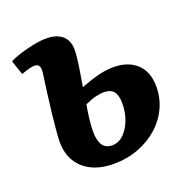

<svg xmlns="http://www.w3.org/2000/svg" viewBox="-103 -625 723 738"><g transform="rotate(-20 259.0 -256.0)"><path d="M230 -303Q272 -319 304 -327Q336 -335 366 -335Q425 -335 460.5 -302.5Q496 -270 496 -208Q496 -162 477 -121.5Q458 -81 423.5 -50.5Q389 -20 342.5 -2.5Q296 15 242 15Q189 15 151.5 -3.5Q114 -22 94 -55.5Q74 -89 74 -135Q74 -149 76.5 -179.5Q79 -210 83.5 -249.5Q88 -289 93.5 -330.5Q99 -372 104 -408Q106 -427 101 -435.5Q96 -444 83 -444Q73 -444 58.5 -440Q44 -436 28 -430L8 -489Q22 -497 48 -505.5Q74 -514 105 -520.5Q136 -527 161 -527Q191 -527 211 -517Q231 -507 241 -488Q251 -469 249 -439Q248 -417 242.5 -380Q237 -343 230 -303ZM220 -236Q218 -224 215.5 -209.5Q213 -195 211.5 -180Q210 -165 209 -152Q208 -139 208 -130Q208 -93 220.5 -73.5Q233 -54 260 -54Q286 -54 306.5 -73.5Q327 -93 339 -124.5Q351 -156 351 -193Q351 -226 338.5 -241.5Q326 -257 298 -257Q283 -257 263 -252Q243 -247 220 -236Z"/></g></svg>

Font: Literata 18pt
Style: Bold Italic
Weight: 700
Italic angle: -2°
Designer: Latin by Veronika Burian and Jose Scaglione. Greek by Irene Vlachou. Cyrillic by Vera Evstafieva
Foundry: TypeTogether
Version: Version 3.103;gftools[0.9.29]